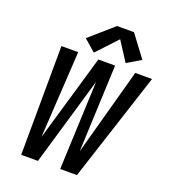

<svg xmlns="http://www.w3.org/2000/svg" viewBox="-170 -1096 1072 1217"><g transform="rotate(20 365.5 -487.5)"><path d="M188 0H189H229L404 -597L379 0H492L731 -735H618L457 -148L482 -735H369L198 -150L233 -735H120L116 0ZM327 -766 455 -903 539 -773 632 -828 522 -975H408L248 -835Z"/></g></svg>

Font: Iosevka Sparkle SmBdObl
Style: Regular
Weight: 600
Italic angle: -9°
Designer: Belleve Invis
Foundry: Belleve Invis
Version: Version 4.5.0; ttfautohint (v1.8.3)